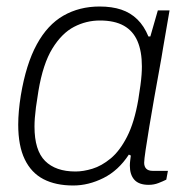

<svg xmlns="http://www.w3.org/2000/svg" viewBox="-20 -558 571 590"><path d="M205 12Q151 12 113.5 -7.5Q76 -27 56 -68.5Q36 -110 36 -175Q36 -195 38 -217.5Q40 -240 44 -265Q60 -361 93 -421.5Q126 -482 175 -510Q224 -538 286 -538Q324 -538 352.5 -528.5Q381 -519 402 -498.5Q423 -478 436 -446H442L465 -526H501L481 -410Q477 -384 469.5 -343.5Q462 -303 454 -257.5Q446 -212 439 -170Q432 -128 427.5 -97.5Q423 -67 423 -58Q423 -46 429.5 -39.5Q436 -33 449 -33H496L491 -6Q481 -1 467 4.5Q453 10 437 10Q407 10 393 -5.5Q379 -21 379 -49Q379 -56 380 -64Q381 -72 382 -80L376 -83Q344 -34 298 -11Q252 12 205 12ZM212 -31Q236 -31 264 -39.5Q292 -48 320 -71Q348 -94 370.5 -138Q393 -182 405 -252Q409 -277 411.5 -295.5Q414 -314 415 -328Q416 -342 416 -354Q416 -400 402.5 -431.5Q389 -463 360.5 -479Q332 -495 287 -495Q245 -495 207.5 -475.5Q170 -456 141 -409Q112 -362 98 -278Q93 -248 90.5 -228.5Q88 -209 87 -195Q86 -181 86 -169Q86 -96 118.5 -63.5Q151 -31 212 -31Z"/></svg>

Font: Archivo SemiBold Thin
Style: Italic
Weight: 250
Italic angle: -10°
Version: Version 2.001